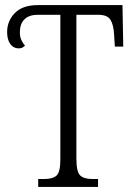

<svg xmlns="http://www.w3.org/2000/svg" viewBox="-20 -734 523 754"><path d="M130 0V-31H154Q187 -31 202 -44.5Q217 -58 217 -108V-676H129Q94 -676 76 -658Q58 -640 58 -608Q58 -588 64.5 -575.5Q71 -563 78 -555Q69 -544 53 -544Q33 -544 20.5 -561Q8 -578 8 -608Q8 -652 38.5 -683Q69 -714 129 -714H461L464 -551H431L428 -599Q426 -636 414 -656Q402 -676 365 -676H280V-111Q280 -59 295 -45Q310 -31 343 -31H365V0Z"/></svg>

Font: Noto Serif ExtraCondensed Light
Style: Regular
Weight: 300
Width: 2
Designer: Monotype Design Team
Foundry: Monotype Imaging Inc.
Version: Version 2.014; ttfautohint (v1.8.4.7-5d5b)